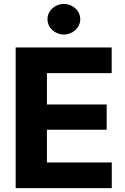

<svg xmlns="http://www.w3.org/2000/svg" viewBox="-20 -973 649 993"><path d="M61 0H558.1V-132.8H222.7V-302.2H531.7V-432.6H222.7V-594.7H557.6V-727.5H61ZM310.1 -794.4C356.9 -794.4 395 -830.1 395 -873.5C395 -917.5 356.9 -952.6 310.1 -952.6C263.7 -952.6 225.6 -917.5 225.6 -873.5C225.6 -830.1 263.7 -794.4 310.1 -794.4Z"/></svg>

Font: Raveo
Style: Bold
Weight: 700
Designer: Jakub Foglar, Rasmus Andersson (Inter)
Foundry: Jakubfoglar.com
Version: Version 1.100;Glyphs 3.2.3 (3260)